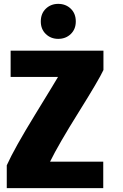

<svg xmlns="http://www.w3.org/2000/svg" viewBox="-20 -962 635 993"><path d="M514 11H15V-107Q54 -194 162 -370Q270 -546 280 -564H35V-700H515V-600Q492 -550 387 -382Q282 -214 239 -126H514ZM281 -761Q243 -761 217 -786Q191 -811 191 -851Q191 -892 217 -917Q243 -942 281 -942Q320 -942 346 -917Q372 -892 372 -851Q372 -811 346 -786Q320 -761 281 -761Z"/></svg>

Font: Repo
Style: ExtraBold
Weight: 800
Designer: Stefan Peev
Foundry: Context Ltd
Version: Version 001.000